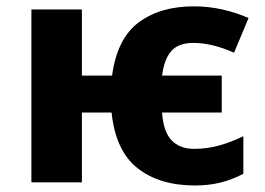

<svg xmlns="http://www.w3.org/2000/svg" viewBox="-20 -564 820 594"><path d="M583 9.8Q473.1 9.8 405.3 -43.9Q337.4 -97.7 325.2 -215.8H233.4V0H77.1V-534.7H233.4V-330.1H326.7Q342.3 -444.8 408.9 -494.6Q475.6 -544.4 580.1 -544.4Q624 -544.4 667 -534.9Q710 -525.4 749 -508.3L704.1 -400.9Q636.7 -431.2 578.1 -431.2Q532.2 -431.2 510 -406Q487.8 -380.9 481.4 -330.1H666V-215.8H481.4Q485.4 -156.7 510.7 -130.1Q536.1 -103.5 580.6 -103.5Q620.1 -103.5 656.7 -113.5Q693.4 -123.5 732.9 -142.6V-26.4Q698.7 -8.3 662.6 0.7Q626.5 9.8 583 9.8Z"/></svg>

Font: Lunasima
Style: Bold
Weight: 700
Designer: The DocRepair Project, Monotype Design Team
Foundry: Google
Version: Version 2.009